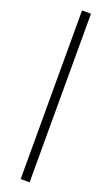

<svg xmlns="http://www.w3.org/2000/svg" viewBox="-190 -785 610 1070"><g transform="rotate(20 115.5 -250.0)"><path d="M95 -750V250H148V-750Z"/></g></svg>

Font: Cambridge Sans Italic
Style: Regular
Weight: 400
Italic angle: -11°
Version: Version 2.000;PS 002.000;hotconv 1.0.88;makeotf.lib2.5.64775